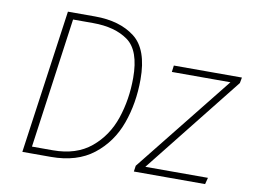

<svg xmlns="http://www.w3.org/2000/svg" viewBox="-75 -790 1181 897"><g transform="rotate(10 516.0 -341.0)"><path d="M567 -429Q567 -316 532 -219Q497 -122 419 -61Q341 0 217 0H82L178 -682H307Q424 -682 495.5 -627Q567 -572 567 -429ZM208 -650 122 -32H221Q332 -32 401.5 -89.5Q471 -147 501.5 -237Q532 -327 532 -430Q532 -560 469.5 -605Q407 -650 303 -650ZM1027 -493 660 -31H957L949 0H611L615 -28L983 -489H705L709 -520H1032Z"/></g></svg>

Font: FiraGO UltraLight
Style: Italic
Weight: 200
Italic angle: -8°
Designer: bBox Type GmbH
Foundry: bBox Type GmbH
Version: Version 1.001